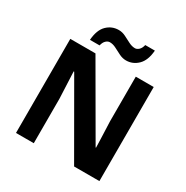

<svg xmlns="http://www.w3.org/2000/svg" viewBox="-204 -1094 1221 1262"><g transform="rotate(30 406.5 -462.5)"><path d="M723 0H531L220 -540H216Q218 -489 220.5 -438Q223 -387 225 -336V0H90V-714H281L591 -179H594Q593 -212 592 -245Q591 -278 589.5 -310.5Q588 -343 587 -376V-714H723ZM205 -773Q211 -851 248.5 -887.5Q286 -924 338 -924Q365 -924 390.5 -911Q416 -898 440.5 -885.5Q465 -873 488 -873Q503 -873 517 -886Q531 -899 537 -925H610Q604 -848 566 -811Q528 -774 477 -774Q451 -774 425.5 -786.5Q400 -799 375.5 -812Q351 -825 327 -825Q312 -825 298 -812Q284 -799 278 -773Z"/></g></svg>

Font: Noto Sans Ol Chiki
Style: Regular
Weight: 400
Designer: Monotype Design Team, Lewis McGuffie
Foundry: Monotype Imaging Inc.
Version: Version 2.003